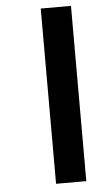

<svg xmlns="http://www.w3.org/2000/svg" viewBox="-53 -775 427 809"><g transform="rotate(-5 160.0 -370.5)"><path d="M150.9 -741.2H278.8V0H150.9Z"/></g></svg>

Font: PoppinsZ SemiBold
Style: Regular
Weight: 600
Designer: Ninad Kale (Devanagari), Jonny Pinhorn (Latin)
Foundry: Indian Type Foundry
Version: Version 3.002;FEAKit 1.0